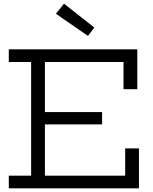

<svg xmlns="http://www.w3.org/2000/svg" viewBox="-20 -1019 829 1039"><path d="M532.4 -412.4V-345.9H190.7V-412.4ZM657.4 -215.8H732V0H27.6V-68.4H148.5V-683.6H27.6V-752H723V-536.2H648.4V-683.6H223.1V-68.4H657.4ZM326.4 -999.1 282.8 -944.4 455.9 -824.6 490.6 -869.8Z"/></svg>

Font: Hepta Slab ExtraLight
Style: Regular
Weight: 200
Designer: Michael LaGattuta
Foundry: Michael LaGattuta
Version: Version 1.100